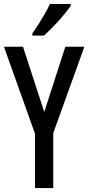

<svg xmlns="http://www.w3.org/2000/svg" viewBox="-20 -950 446 970"><path d="M203.6 -384.3 310.1 -713.9H406.2L249 -277.3V0H156.7V-274.9L0 -713.9H96.2ZM337.4 -929.7V-920.9Q327.1 -905.3 311 -885.3Q294.9 -865.2 275.9 -844.2Q256.8 -823.2 237.5 -803.7Q218.3 -784.2 202.6 -770H143.6V-781.7Q162.6 -808.6 178.7 -834Q194.8 -859.4 208.3 -883.3Q221.7 -907.2 232.4 -929.7Z"/></svg>

Font: Open Sans Condensed Medium
Style: Regular
Weight: 500
Width: 3
Designer: Monotype Design Team
Foundry: Monotype Imaging Inc.
Version: Version 3.000